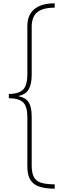

<svg xmlns="http://www.w3.org/2000/svg" viewBox="-20 -905 389 1151"><path d="M308 226Q220 226 182 196Q144 166 144 93V-202Q144 -266 119 -291Q94 -316 33 -316V-342Q94 -342 119 -368.5Q144 -395 144 -459V-749Q144 -815 185.5 -850Q227 -885 308 -885V-859Q236 -859 203 -831.5Q170 -804 170 -743V-455Q170 -404 153 -371.5Q136 -339 92 -330V-328Q135 -319 152.5 -291Q170 -263 170 -206V87Q170 130 182.5 155Q195 180 225 190Q255 200 308 200Z"/></svg>

Font: Noto Sans Kannada UI Condensed Thin
Style: Regular
Weight: 100
Width: 3
Designer: Jelle Bosma - Monotype Design Team
Foundry: Monotype Imaging Inc.
Version: Version 2.005; ttfautohint (v1.8.4.7-5d5b)